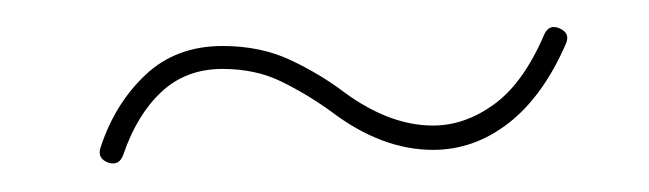

<svg xmlns="http://www.w3.org/2000/svg" viewBox="-20 -672 470 139"><path d="M58.6 -554.2Q50.3 -557.1 52.7 -564.9Q63 -596.7 85.2 -617.7Q107.4 -638.7 141.1 -638.7Q168.5 -638.7 189.9 -628.7Q211.4 -618.7 229.5 -605Q262.2 -581.1 293.5 -581.1Q316.4 -581.1 337.6 -596.4Q358.9 -611.8 374 -647Q377.4 -654.8 385.3 -651.4Q393.1 -647.9 389.6 -640.1Q373 -602.1 348.1 -582.8Q323.2 -563.5 293.5 -563.5Q256.3 -563.5 219.7 -591.3Q202.1 -604 183.6 -613Q165 -622.1 141.1 -622.1Q114.7 -622.1 96.9 -605.5Q79.1 -588.9 69.3 -560.1Q66.4 -551.8 58.6 -554.2Z"/></svg>

Font: Mikhak-DS1-FD Thin
Style: Regular
Weight: 100
Designer: Amin Abedi
Version: Version 3.2